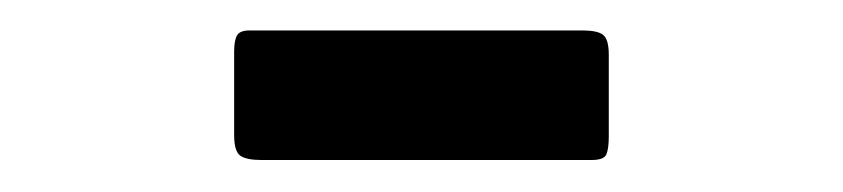

<svg xmlns="http://www.w3.org/2000/svg" viewBox="-20 -924 540 123"><path d="M130 -837.5V-891Q130 -898 131.8 -901.2Q133.5 -904.5 140 -904.5H353Q362.5 -904.5 366.2 -901.8Q370 -899 370 -889V-836.5Q370 -829 368.5 -825.2Q367 -821.5 359 -821.5H147.5Q138 -821.5 134 -824.2Q130 -827 130 -837.5Z"/></svg>

Font: Besley* Heavy
Style: Regular
Weight: 800
Designer: Owen Earl
Foundry: indestructible type*
Version: Version 3.000; ttfautohint (v1.8.3)